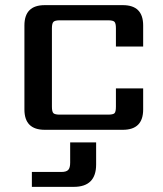

<svg xmlns="http://www.w3.org/2000/svg" viewBox="-20 -505 633 747"><path d="M253 128V49H354V135Q354 222 267 222H104V164H219Q238 164 245.5 156Q253 148 253 128ZM537 -324H431V-395Q431 -414 425.5 -420Q420 -426 400 -426H213Q194 -426 188 -420Q182 -414 182 -395V-90Q182 -70 188 -64.5Q194 -59 213 -59H400Q420 -59 425.5 -64.5Q431 -70 431 -90V-161H537V-79Q537 0 458 0H154Q75 0 75 -79V-406Q75 -485 154 -485H458Q537 -485 537 -406Z"/></svg>

Font: Sarpanch Medium
Style: Regular
Weight: 500
Designer: Manushi Parikh (Devanagari and Latin), Jyotish Sonowal (Devanagari)
Foundry: Indian Type Foundry
Version: Version 2.004;PS 1.0;hotconv 1.0.78;makeotf.lib2.5.61930; tt